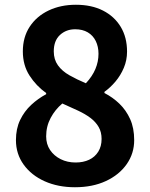

<svg xmlns="http://www.w3.org/2000/svg" viewBox="-20 -773 630 807"><path d="M295 14Q224 14 168 -11Q112 -36 79.5 -81Q47 -126 47 -184Q47 -232 64.5 -268.5Q82 -305 111 -332Q140 -359 174 -377V-382Q132 -412 104 -455.5Q76 -499 76 -557Q76 -617 105 -661Q134 -705 184.5 -729Q235 -753 299 -753Q365 -753 413 -728.5Q461 -704 487.5 -660Q514 -616 514 -556Q514 -520 500.5 -488Q487 -456 465.5 -430.5Q444 -405 419 -387V-382Q454 -364 482 -337Q510 -310 527 -272.5Q544 -235 544 -184Q544 -128 512.5 -83Q481 -38 425 -12Q369 14 295 14ZM341 -423Q368 -452 381 -483Q394 -514 394 -547Q394 -577 382.5 -600.5Q371 -624 349 -637Q327 -650 296 -650Q258 -650 232 -626Q206 -602 206 -557Q206 -523 223.5 -498.5Q241 -474 272 -456.5Q303 -439 341 -423ZM298 -90Q330 -90 354.5 -101.5Q379 -113 393 -135.5Q407 -158 407 -189Q407 -218 394.5 -239.5Q382 -261 360 -277.5Q338 -294 308 -308Q278 -322 242 -338Q212 -313 193 -277.5Q174 -242 174 -200Q174 -167 190.5 -142.5Q207 -118 235 -104Q263 -90 298 -90Z"/></svg>

Font: Noto Sans SC
Style: Bold
Weight: 700
Designer: Ryoko NISHIZUKA  (kana, bopomofo & ideographs); Paul D. Hunt (Latin, Greek & Cyrillic); Sandoll Communications , Soo-you
Foundry: Adobe
Version: Version 2.004-H2;hotconv 1.0.118;makeotfexe 2.5.65603